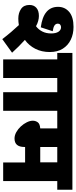

<svg xmlns="http://www.w3.org/2000/svg" viewBox="502 -1174 680 1725"><g transform="rotate(90 842.5 -312.0)"><path d="M147 -136Q97 -136 61 -160.5Q25 -185 25 -236Q25 -276 51 -298.5Q77 -321 124 -321Q145 -321 169 -314.5Q193 -308 216 -295Q246 -317 263.5 -351.5Q281 -386 281 -430Q281 -474 265.5 -497Q250 -520 225 -520Q212 -520 202.5 -512.5Q193 -505 193 -492Q193 -472 209.5 -461Q226 -450 261 -445L226 -338Q42 -362 42 -493Q42 -555 88 -593.5Q134 -632 222 -632Q286 -632 337 -607.5Q388 -583 418 -535.5Q448 -488 448 -419Q448 -346 419 -289Q390 -232 339 -195Q400 -140 454 -80L332 8Q300 -34 268 -71.5Q236 -109 206 -141Q177 -136 147 -136ZM681 -486V0H514V-486H456V-622H759V-486Z M976 -486V0H809V-486H745V-622H1054V-486Z M1607 -486V0H1440V-197H1301V-191Q1301 -102 1225 -102Q1196 -102 1167.5 -118Q1139 -134 1116 -159Q1093 -184 1079 -212.5Q1065 -241 1065 -266Q1065 -291 1079 -310.5Q1093 -330 1134 -333V-486H1040V-622H1685V-486ZM1439 -486H1301V-333H1439Z"/></g></svg>

Font: Noto Sans SemiCondensed Black
Style: Regular
Weight: 900
Width: 4
Designer: Monotype Design Team
Foundry: Monotype Imaging Inc.
Version: Version 2.013; ttfautohint (v1.8.4.7-5d5b)